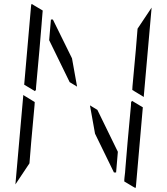

<svg xmlns="http://www.w3.org/2000/svg" viewBox="-20 -992 856 984"><path d="M104 -558 139 -959Q139 -966 142 -972L199 -938L198 -928L195 -892L193 -866L182 -735L165 -548L164 -531L159 -525ZM657 -475 712 -442 677 -41Q677 -34 674 -28L617 -62V-70L618 -82L621 -108L623 -134L634 -265L651 -450L652 -469ZM140 -265 131 -155 59 -47 99 -500V-505L158 -469L157 -452ZM337 -571 232 -786 241 -892H251L349 -693L375 -548ZM757 -953 717 -500V-495L658 -531L659 -550L676 -735L685 -845ZM479 -429 584 -214 575 -108H564L467 -307L441 -452Z"/></svg>

Font: DSEG14 Modern Mini
Style: Light Italic
Weight: 300
Italic angle: -5°
Designer: Keshikan(Twitter:@keshinomi_88pro)
Version: Version 0.46